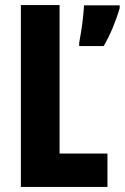

<svg xmlns="http://www.w3.org/2000/svg" viewBox="-20 -734 490 754"><path d="M62 0V-714H214V-131H402V0ZM450 -702Q439 -664 422.5 -624.5Q406 -585 387 -553H291V-566Q294 -582 298.5 -609.5Q303 -637 306 -665.5Q309 -694 310 -713H450Z"/></svg>

Font: Noto Sans Thai ExtCond ExtBd
Style: Regular
Weight: 800
Width: 2
Designer: Monotype Design Team
Foundry: Monotype Imaging Inc.
Version: Version 2.002; ttfautohint (v1.8.4.7-5d5b)